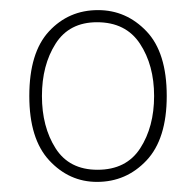

<svg xmlns="http://www.w3.org/2000/svg" viewBox="-20 -740 387 380"><path d="M172 -380Q117 -380 77.5 -422.5Q38 -465 38 -550Q38 -636 77 -678Q116 -720 174 -720Q230 -720 270 -678Q310 -636 310 -550Q310 -465 270 -422.5Q230 -380 172 -380ZM173 -404Q230 -404 257.5 -446.5Q285 -489 285 -550Q285 -611 257 -653.5Q229 -696 172 -696Q117 -696 90 -653.5Q63 -611 63 -550Q63 -489 90 -446.5Q117 -404 173 -404Z"/></svg>

Font: Noto Serif Ethiopic Thin
Style: Regular
Weight: 250
Version: Version 2.102